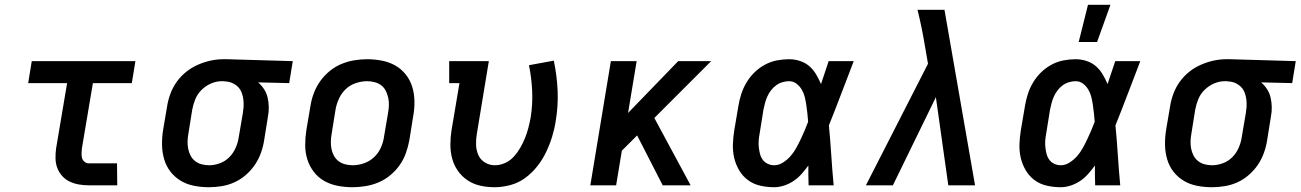

<svg xmlns="http://www.w3.org/2000/svg" viewBox="-20 -776 5446 804"><path d="M352 0Q331 0 310.5 -3.5Q290 -7 272 -15.5Q254 -24 240.5 -39Q227 -54 220 -72.5Q213 -91 212.5 -112Q212 -133 215 -155L261 -428H98L113 -520H547L532 -428H369L323 -155Q322 -144 321.5 -134Q321 -124 323.5 -114.5Q326 -105 334 -98.5Q342 -92 352 -92H470L471 0Z M855 8Q823 8 792.5 2Q762 -4 737 -19Q712 -34 694 -57Q676 -80 667.5 -109Q659 -138 658.5 -169Q658 -200 663 -232L680 -332Q684 -358 694 -384.5Q704 -411 720.5 -434Q737 -457 759.5 -475Q782 -493 808 -504.5Q834 -516 861 -522Q888 -528 915 -528H931L1206 -520L1191 -428L1061 -431Q1075 -419 1085.5 -403Q1096 -387 1100.5 -368Q1105 -349 1105.5 -328.5Q1106 -308 1102 -288L1086 -188Q1082 -162 1072.5 -135.5Q1063 -109 1047 -85.5Q1031 -62 1009 -43Q987 -24 961.5 -12.5Q936 -1 908.5 3.5Q881 8 855 8ZM856 -84Q878 -84 901 -92.5Q924 -101 941 -118.5Q958 -136 967.5 -158.5Q977 -181 980 -203L997 -303Q1001 -326 1000 -348.5Q999 -371 991 -390.5Q983 -410 964.5 -422Q946 -434 924 -435L916 -436H909Q886 -436 864 -426.5Q842 -417 824.5 -400Q807 -383 798 -361Q789 -339 785 -317L769 -217Q766 -201 765.5 -184.5Q765 -168 768 -153Q771 -138 778 -124.5Q785 -111 797 -101.5Q809 -92 824.5 -88Q840 -84 856 -84Z M1456 8Q1424 8 1393.5 2Q1363 -4 1337.5 -18.5Q1312 -33 1294 -56.5Q1276 -80 1267 -108.5Q1258 -137 1258 -168.5Q1258 -200 1263 -232L1280 -332Q1284 -359 1294 -385.5Q1304 -412 1320.5 -435.5Q1337 -459 1360 -478Q1383 -497 1409.5 -508Q1436 -519 1463.5 -523.5Q1491 -528 1517 -528Q1549 -528 1579.5 -522Q1610 -516 1635.5 -501.5Q1661 -487 1679.5 -463.5Q1698 -440 1706.5 -411.5Q1715 -383 1715.5 -351.5Q1716 -320 1710 -288L1694 -188Q1689 -161 1679.5 -134.5Q1670 -108 1653.5 -84.5Q1637 -61 1614 -42Q1591 -23 1564.5 -12Q1538 -1 1510 3.5Q1482 8 1456 8ZM1457 -84Q1480 -84 1503.5 -92Q1527 -100 1545.5 -117Q1564 -134 1574.5 -157Q1585 -180 1588 -203L1605 -303Q1608 -319 1608.5 -335.5Q1609 -352 1605.5 -367.5Q1602 -383 1595 -396.5Q1588 -410 1576 -419Q1564 -428 1548.5 -432Q1533 -436 1517 -436Q1494 -436 1470 -428Q1446 -420 1428 -403Q1410 -386 1399.5 -363Q1389 -340 1385 -317L1369 -217Q1366 -201 1365.5 -184.5Q1365 -168 1368 -152.5Q1371 -137 1378.5 -123.5Q1386 -110 1398 -101Q1410 -92 1425.5 -88Q1441 -84 1457 -84Z M2051 8Q2020 8 1991 1.5Q1962 -5 1938 -21Q1914 -37 1897.5 -60.5Q1881 -84 1873.5 -112Q1866 -140 1866 -170.5Q1866 -201 1871 -232L1904 -428H1861V-520H2027L1977 -217Q1973 -194 1973.5 -171Q1974 -148 1982.5 -128Q1991 -108 2010 -96Q2029 -84 2052 -84Q2074 -84 2095 -93.5Q2116 -103 2131.5 -120Q2147 -137 2158.5 -157Q2170 -177 2178.5 -198Q2187 -219 2192.5 -240.5Q2198 -262 2202 -283Q2211 -339 2208.5 -394.5Q2206 -450 2195 -503L2299 -522Q2312 -461 2315 -397Q2318 -333 2307 -269Q2302 -236 2292 -203.5Q2282 -171 2267 -139.5Q2252 -108 2230 -80Q2208 -52 2179.5 -31Q2151 -10 2117 -1Q2083 8 2051 8Z M2755 0 2648 -209 2584 -145 2560 0H2452L2538 -520H2646L2610 -303L2820 -520H2958L2720 -282L2872 0Z M3222 8Q3192 8 3163.5 1.5Q3135 -5 3112.5 -21.5Q3090 -38 3075.5 -62.5Q3061 -87 3054.5 -114.5Q3048 -142 3049 -172Q3050 -202 3055 -232L3072 -332Q3076 -357 3084 -382Q3092 -407 3106 -430.5Q3120 -454 3139.5 -473Q3159 -492 3183 -505Q3207 -518 3233 -523Q3259 -528 3284 -528Q3308 -528 3330.5 -520.5Q3353 -513 3369.5 -498.5Q3386 -484 3397.5 -464.5Q3409 -445 3418 -424Q3426 -448 3434 -472Q3442 -496 3450 -520H3555Q3529 -453 3503.5 -385.5Q3478 -318 3451 -251Q3457 -188 3461 -125.5Q3465 -63 3471 0H3366Q3365 -21 3365 -42Q3365 -63 3365 -83Q3352 -65 3337 -48Q3322 -31 3303.5 -18.5Q3285 -6 3263.5 1Q3242 8 3222 8ZM3222 -84Q3241 -84 3259 -95.5Q3277 -107 3290.5 -122.5Q3304 -138 3314 -156Q3324 -174 3332.5 -192Q3341 -210 3349 -228.5Q3357 -247 3364 -266Q3363 -283 3361 -300.5Q3359 -318 3356.5 -335.5Q3354 -353 3350 -369.5Q3346 -386 3337.5 -400.5Q3329 -415 3315.5 -425.5Q3302 -436 3284 -436Q3270 -436 3255.5 -431.5Q3241 -427 3229 -418Q3217 -409 3208 -397Q3199 -385 3193 -371.5Q3187 -358 3183.5 -344.5Q3180 -331 3177 -317L3161 -217Q3158 -202 3157 -187.5Q3156 -173 3157.5 -159Q3159 -145 3162.5 -131.5Q3166 -118 3174 -107Q3182 -96 3195 -90Q3208 -84 3222 -84Z M3606 0 3866 -509 3852 -590Q3846 -626 3838.5 -662.5Q3831 -699 3822 -735H3935L4063 0H3951L3899 -369L3719 0Z M4422 8Q4392 8 4363.5 1.5Q4335 -5 4312.5 -21.5Q4290 -38 4275.5 -62.5Q4261 -87 4254.5 -114.5Q4248 -142 4249 -172Q4250 -202 4255 -232L4272 -332Q4276 -357 4284 -382Q4292 -407 4306 -430.5Q4320 -454 4339.5 -473Q4359 -492 4383 -505Q4407 -518 4433 -523Q4459 -528 4484 -528Q4508 -528 4530.5 -520.5Q4553 -513 4569.5 -498.5Q4586 -484 4597.5 -464.5Q4609 -445 4618 -424Q4626 -448 4634 -472Q4642 -496 4650 -520H4755Q4729 -453 4703.5 -385.5Q4678 -318 4651 -251Q4657 -188 4661 -125.5Q4665 -63 4671 0H4566Q4565 -21 4565 -42Q4565 -63 4565 -83Q4552 -65 4537 -48Q4522 -31 4503.5 -18.5Q4485 -6 4463.5 1Q4442 8 4422 8ZM4422 -84Q4441 -84 4459 -95.5Q4477 -107 4490.5 -122.5Q4504 -138 4514 -156Q4524 -174 4532.5 -192Q4541 -210 4549 -228.5Q4557 -247 4564 -266Q4563 -283 4561 -300.5Q4559 -318 4556.5 -335.5Q4554 -353 4550 -369.5Q4546 -386 4537.5 -400.5Q4529 -415 4515.5 -425.5Q4502 -436 4484 -436Q4470 -436 4455.5 -431.5Q4441 -427 4429 -418Q4417 -409 4408 -397Q4399 -385 4393 -371.5Q4387 -358 4383.5 -344.5Q4380 -331 4377 -317L4361 -217Q4358 -202 4357 -187.5Q4356 -173 4357.5 -159Q4359 -145 4362.5 -131.5Q4366 -118 4374 -107Q4382 -96 4395 -90Q4408 -84 4422 -84ZM4497 -600 4536 -756H4630L4574 -600Z M5055 8Q5023 8 4992.5 2Q4962 -4 4937 -19Q4912 -34 4894 -57Q4876 -80 4867.5 -109Q4859 -138 4858.5 -169Q4858 -200 4863 -232L4880 -332Q4884 -358 4894 -384.5Q4904 -411 4920.5 -434Q4937 -457 4959.5 -475Q4982 -493 5008 -504.5Q5034 -516 5061 -522Q5088 -528 5115 -528H5131L5406 -520L5391 -428L5261 -431Q5275 -419 5285.5 -403Q5296 -387 5300.5 -368Q5305 -349 5305.5 -328.5Q5306 -308 5302 -288L5286 -188Q5282 -162 5272.5 -135.5Q5263 -109 5247 -85.5Q5231 -62 5209 -43Q5187 -24 5161.5 -12.5Q5136 -1 5108.5 3.5Q5081 8 5055 8ZM5056 -84Q5078 -84 5101 -92.5Q5124 -101 5141 -118.5Q5158 -136 5167.5 -158.5Q5177 -181 5180 -203L5197 -303Q5201 -326 5200 -348.5Q5199 -371 5191 -390.5Q5183 -410 5164.5 -422Q5146 -434 5124 -435L5116 -436H5109Q5086 -436 5064 -426.5Q5042 -417 5024.5 -400Q5007 -383 4998 -361Q4989 -339 4985 -317L4969 -217Q4966 -201 4965.5 -184.5Q4965 -168 4968 -153Q4971 -138 4978 -124.5Q4985 -111 4997 -101.5Q5009 -92 5024.5 -88Q5040 -84 5056 -84Z"/></svg>

Font: Iosevka Etoile Semibold
Style: Italic
Weight: 600
Italic angle: -9°
Designer: Belleve Invis
Foundry: Belleve Invis
Version: Version 22.1.2; ttfautohint (v1.8.4)